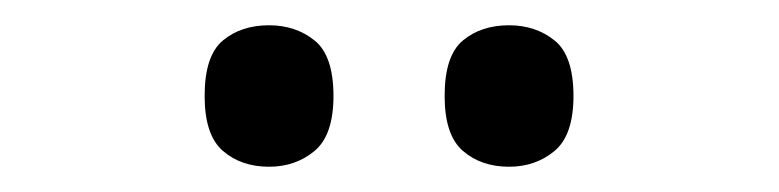

<svg xmlns="http://www.w3.org/2000/svg" viewBox="-20 -764 617 152"><path d="M383 -632Q361 -632 346.5 -644.5Q332 -657 332 -688Q332 -720 346.5 -732Q361 -744 383 -744Q404 -744 419 -732Q434 -720 434 -688Q434 -657 419 -644.5Q404 -632 383 -632ZM193 -632Q171 -632 156.5 -644.5Q142 -657 142 -688Q142 -720 156.5 -732Q171 -744 193 -744Q214 -744 229 -732Q244 -720 244 -688Q244 -657 229 -644.5Q214 -632 193 -632Z"/></svg>

Font: Noto Serif Armenian
Style: Regular
Weight: 400
Designer: Monotype Design Team
Foundry: Monotype Imaging Inc.
Version: Version 2.007